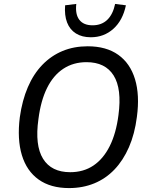

<svg xmlns="http://www.w3.org/2000/svg" viewBox="-20 -950 765 979"><path d="M332 9Q238 9 177 -34.5Q116 -78 91.5 -159Q67 -240 81 -352Q93 -438 122 -505.5Q151 -573 196 -619.5Q241 -666 299 -690Q357 -714 427 -714Q522 -714 583 -670.5Q644 -627 668.5 -546Q693 -465 678 -354Q667 -267 637.5 -199.5Q608 -132 563.5 -85.5Q519 -39 460.5 -15Q402 9 332 9ZM338 -72Q406 -72 456.5 -106Q507 -140 539.5 -205Q572 -270 584 -363Q602 -497 559.5 -565Q517 -633 421 -633Q354 -633 303 -599.5Q252 -566 220 -501.5Q188 -437 176 -343Q157 -209 199.5 -140.5Q242 -72 338 -72ZM443 -760Q398 -760 367 -779.5Q336 -799 322 -835.5Q308 -872 312 -923L369 -930Q363 -877 384.5 -849Q406 -821 452 -821Q498 -821 527 -849Q556 -877 567 -930L622 -923Q606 -846 558 -803Q510 -760 443 -760Z"/></svg>

Font: Nunito Sans 10pt SemiCondensed Medium
Style: Italic
Weight: 500
Width: 4
Italic angle: -9°
Designer: Vernon Adams
Foundry: Vernon Adams
Version: Version 3.101;gftools[0.9.27]